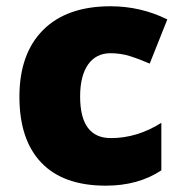

<svg xmlns="http://www.w3.org/2000/svg" viewBox="-20 -583 579 613"><path d="M317.9 9.8Q182.1 9.8 112.1 -63.5Q42 -136.7 42 -273.9Q42 -411.6 117.7 -487.3Q193.4 -563 333 -563Q429.2 -563 514.2 -521L458 -379.9Q423.3 -395 394 -404.1Q364.7 -413.1 333 -413.1Q286.6 -413.1 261.2 -377Q235.8 -340.8 235.8 -274.9Q235.8 -142.1 334 -142.1Q418 -142.1 495.1 -190.9V-39.1Q421.4 9.8 317.9 9.8Z"/></svg>

Font: Sahel Black FD
Style: Black-FD
Weight: 900
Foundry: Saber Rastikerdar (saber.rastikerdar@gmail.com)
Version: Version 3.3.1